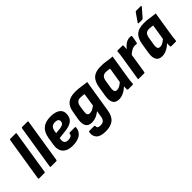

<svg xmlns="http://www.w3.org/2000/svg" viewBox="70 -1610 2711 2711"><g transform="rotate(-45 1426.0 -254.0)"><path d="M35 0Q22 0 24 -13L129 -670Q131 -683 142 -683H248Q262 -683 260 -670L156 -13Q154 0 143 0Z M271 0Q258 0 260 -13L365 -670Q367 -683 378 -683H484Q498 -683 496 -670L392 -13Q390 0 379 0Z M700 11Q596 11 547 -43.5Q498 -98 515 -199L534 -315Q551 -411 607.5 -458Q664 -505 765 -505Q857 -505 906 -471Q955 -437 955 -376Q955 -300 909 -260.5Q863 -221 765 -211L644 -197L640 -177Q634 -133 651.5 -112Q669 -91 709 -91Q744 -91 765 -103.5Q786 -116 787 -140Q789 -153 800 -153H903Q915 -153 914 -140Q907 -66 851.5 -27.5Q796 11 700 11ZM657 -281 743 -290Q785 -296 804 -312Q823 -328 823 -357Q823 -379 806.5 -391.5Q790 -404 757 -404Q716 -404 693 -383Q670 -362 663 -319Z M1258 -505Q1320 -505 1371 -496Q1422 -487 1478 -483L1400 4Q1385 105 1330 151Q1275 197 1170 197Q1070 197 1027.5 154Q985 111 998 39Q1000 27 1010 27H1108Q1120 27 1120 40Q1117 62 1131 73.5Q1145 85 1180 85Q1220 85 1241.5 65.5Q1263 46 1270 2L1285 -93Q1245 -61 1205.5 -45Q1166 -29 1123 -29Q1056 -29 1029.5 -72.5Q1003 -116 1016 -201L1037 -321Q1051 -416 1104 -460.5Q1157 -505 1258 -505ZM1196 -143Q1220 -143 1245 -155Q1270 -167 1300 -190L1331 -388Q1315 -390 1294.5 -393Q1274 -396 1255 -396Q1216 -396 1194 -375.5Q1172 -355 1164 -308L1152 -221Q1145 -181 1156 -162Q1167 -143 1196 -143Z M1625 11Q1557 11 1532 -35Q1507 -81 1520 -163L1545 -317Q1562 -416 1614.5 -460.5Q1667 -505 1768 -505Q1830 -505 1880.5 -496Q1931 -487 1986 -483L1929 -127Q1924 -94 1920.5 -66.5Q1917 -39 1916 -13Q1916 0 1903 0H1813Q1801 0 1800 -13Q1799 -26 1800 -41Q1801 -56 1802 -72Q1760 -32 1714.5 -10.5Q1669 11 1625 11ZM1699 -104Q1724 -104 1748 -117Q1772 -130 1803 -156L1840 -388Q1824 -390 1804 -393Q1784 -396 1765 -396Q1724 -396 1703 -375Q1682 -354 1674 -308L1654 -182Q1649 -144 1658.5 -124Q1668 -104 1699 -104Z M2027 0Q2013 0 2015 -13L2072 -369Q2077 -399 2080.5 -427.5Q2084 -456 2085 -481Q2086 -494 2098 -494H2190Q2202 -494 2203 -483Q2203 -465 2201.5 -443.5Q2200 -422 2198 -402L2200 -349L2147 -13Q2145 0 2134 0ZM2181 -295 2190 -406Q2214 -433 2238 -456Q2262 -479 2290 -492Q2318 -505 2348 -505Q2367 -505 2376 -502Q2381 -500 2382.5 -496.5Q2384 -493 2383 -487Q2380 -463 2374.5 -433.5Q2369 -404 2363 -378Q2359 -366 2349 -368Q2342 -369 2334.5 -370Q2327 -371 2316 -371Q2295 -371 2272.5 -362Q2250 -353 2226.5 -336Q2203 -319 2181 -295Z M2486 11Q2418 11 2393 -35Q2368 -81 2381 -163L2406 -317Q2423 -416 2475.5 -460.5Q2528 -505 2629 -505Q2691 -505 2741.5 -496Q2792 -487 2847 -483L2790 -127Q2785 -94 2781.5 -66.5Q2778 -39 2777 -13Q2777 0 2764 0H2674Q2662 0 2661 -13Q2660 -26 2661 -41Q2662 -56 2663 -72Q2621 -32 2575.5 -10.5Q2530 11 2486 11ZM2560 -104Q2585 -104 2609 -117Q2633 -130 2664 -156L2701 -388Q2685 -390 2665 -393Q2645 -396 2626 -396Q2585 -396 2564 -375Q2543 -354 2535 -308L2515 -182Q2510 -144 2519.5 -124Q2529 -104 2560 -104ZM2580 -555Q2574 -555 2572 -559.5Q2570 -564 2574 -571L2658 -692Q2666 -705 2678 -705H2769Q2776 -705 2777.5 -700Q2779 -695 2775 -689L2670 -568Q2660 -555 2647 -555Z"/></g></svg>

Font: Sofia Sans Semi Condensed ExtraBold
Style: Italic
Weight: 800
Italic angle: -9°
Version: Version 4.100